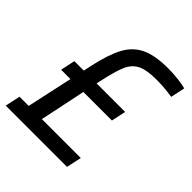

<svg xmlns="http://www.w3.org/2000/svg" viewBox="-196 -821 946 946"><g transform="rotate(45 277.0 -348.0)"><path d="M239 -411 235 -394H434L418 -318H219L169 -79H440L423 0H-4L13 -79H77L129 -318H64L80 -394H146L154 -432Q176 -534 206 -590Q236 -646 289 -671Q342 -696 432 -696Q466 -696 501.5 -692Q537 -688 558 -682L542 -607Q484 -616 432 -616Q362 -616 327.5 -598.5Q293 -581 275.5 -540.5Q258 -500 239 -411Z"/></g></svg>

Font: Saira Semi Condensed
Style: Italic
Weight: 400
Width: 4
Italic angle: -12°
Designer: Hector Gatti with collaboration of the Omnibus-Type team
Foundry: Omnibus-Type
Version: Version 1.001; ttfautohint (v1.8)